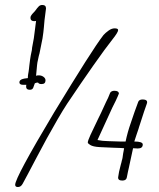

<svg xmlns="http://www.w3.org/2000/svg" viewBox="-20 -705 640 772"><path d="M52 47Q41 47 41 38Q41 9 197 -252Q273 -377 322.5 -455Q372 -533 396 -564Q404 -573 416.5 -582Q429 -591 441 -591Q455 -591 455 -584Q455 -575 431 -545Q404 -511 355.5 -442Q307 -373 250 -288Q233 -262 211.5 -225Q190 -188 168 -148Q146 -108 126.5 -70.5Q107 -33 92 -5Q77 23 71 34Q64 47 52 47ZM100 -344Q84 -344 85 -359Q85 -360 86 -364Q85 -364 84 -364H73Q58 -364 58 -374Q58 -384 73 -388L72 -387Q74 -389 81 -389.5Q88 -390 92 -391Q92 -400 93 -405.5Q94 -411 95 -417Q96 -422 96.5 -428Q97 -434 98 -442Q99 -450 101 -465.5Q103 -481 108 -503Q108 -505 108.5 -507.5Q109 -510 109 -513L116 -551Q118 -568 120.5 -585.5Q123 -603 125 -621Q123 -620 118 -620Q100 -620 103 -638Q105 -643 109.5 -648.5Q114 -654 121 -661Q131 -675 136.5 -680Q142 -685 150 -685Q165 -685 165 -671Q165 -668 159 -624Q158 -614 156.5 -595.5Q155 -577 151 -551L139 -491L136 -480Q135 -473 132.5 -463.5Q130 -454 129 -443L125 -400Q126 -401 127 -401Q130 -402 136 -402Q147 -402 155 -396Q163 -390 163 -382Q163 -367 147 -367Q136 -367 133 -373H131Q126 -373 120 -370Q117 -360 113.5 -352Q110 -344 100 -344ZM472 21Q454 21 455 8Q458 -15 464 -36Q464 -38 466 -44Q467 -47 468 -51Q469 -55 470 -60Q472 -65 473 -72.5Q474 -80 475 -87Q476 -92 477 -97.5Q478 -103 479 -109L465 -110Q458 -110 451 -110.5Q444 -111 436 -111Q408 -112 381 -113.5Q354 -115 343 -122Q333 -128 333 -132Q333 -139 344 -163Q355 -187 374 -226Q378 -233 386 -250.5Q394 -268 406 -294Q411 -303 415 -312.5Q419 -322 423 -332Q428 -340 440 -340Q458 -340 458 -328Q458 -327 455 -322V-321Q451 -311 445 -299Q439 -287 432 -273L372 -142Q390 -138 415 -137.5Q440 -137 462 -136H485Q493 -174 505 -208Q513 -233 521 -255Q529 -277 536 -296Q540 -305 553 -305Q577 -305 570 -287Q566 -277 559 -255.5Q552 -234 541 -200Q540 -197 539 -194Q538 -191 537 -187Q533 -176 529 -163.5Q525 -151 520 -136Q554 -136 554 -124Q554 -108 534 -108L515 -109L498 -30Q497 -24 494.5 -14.5Q492 -5 490 8Q488 21 472 21Z"/></svg>

Font: Square Peg
Style: Regular
Weight: 400
Designer: Robert E. Leuschke
Foundry: Robert E. Leuschke
Version: Version 1.010; ttfautohint (v1.8.4.7-5d5b)